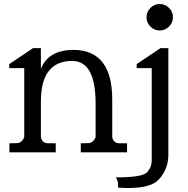

<svg xmlns="http://www.w3.org/2000/svg" viewBox="-20 -760 940 958"><path d="M730.5 -627.5Q711 -647 711 -674Q711 -701 730.5 -720.5Q750 -740 777 -740Q804 -740 823.5 -720.5Q843 -701 843 -674Q843 -647 823.5 -627.5Q804 -608 777 -608Q750 -608 730.5 -627.5ZM820 -520V12Q820 84 772 136Q733 178 621 178Q597 178 569 176Q569 176 569 157Q569 143 558 125Q690 125 713.5 100Q737 75 737 40V-420H662V-440L781 -520ZM184 -416Q221 -511 347 -511Q540 -510 540 -264V-75Q547 -45 576 -45H614V0H383V-45L426 -46Q446 -50 457 -75V-244Q457 -456 340 -456Q184 -456 184 -253V-75Q191 -45 220 -45H258V0H27V-45L70 -46Q90 -50 101 -75V-420H26V-440L145 -520H184Z"/></svg>

Font: Sawarabi Mincho
Style: Regular
Weight: 400
Version: Version 1.00